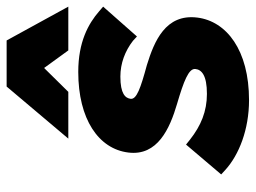

<svg xmlns="http://www.w3.org/2000/svg" viewBox="-116 -643 771 579"><g transform="rotate(-90 269.5 -353.5)"><path d="M46 -60C92 -18 169 12 257 12C408 12 495 -56 506 -144C518 -240 434 -274 363 -296C293 -315 259 -327 261 -345C263 -361 276 -376 328 -376C368 -376 405 -362 436 -338L449 -326L539 -428L525 -440C487 -473 432 -503 342 -503C200 -503 110 -442 99 -352C88 -264 171 -227 246 -205C314 -185 353 -170 351 -150C349 -131 332 -115 276 -115C223 -115 180 -133 138 -166L123 -178L33 -72ZM282 -533 354 -606 407 -533H539L437 -719H298L141 -533Z"/></g></svg>

Font: Falling Sky
Style: ExBdObl
Weight: 400
Designer: Paul D. Hunt
Foundry: Adobe Systems Incorporated
Version: Version 1.02